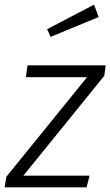

<svg xmlns="http://www.w3.org/2000/svg" viewBox="-35 -803 473 823"><path d="M412 -478 65 -50H349L336 0H-15L-8 -45L338 -472H76L83 -523H418ZM388 -730 182 -645 167 -678 368 -783Z"/></svg>

Font: FiraGO Light
Style: Italic
Weight: 300
Italic angle: -8°
Designer: bBox Type GmbH
Foundry: bBox Type GmbH
Version: Version 1.001